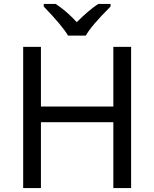

<svg xmlns="http://www.w3.org/2000/svg" viewBox="-20 -951 781 971"><path d="M643.1 0H553.2V-333H187V0H97.2V-713.9H187V-412.1H553.2V-713.9H643.1ZM201.2 -931.2H261.2Q316.9 -895 368.2 -838.9Q429.7 -900.4 477.1 -931.2H539.1V-918Q439 -817.9 414.1 -771H324.2Q294.9 -820.8 201.2 -918Z"/></svg>

Font: NotoSans
Style: Regular
Weight: 400
Designer: Monotype Design team
Foundry: Monotype Imaging Inc.
Version: Version 1.04; ttfautohint (v1.4.1)